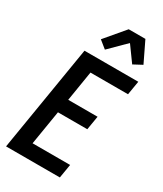

<svg xmlns="http://www.w3.org/2000/svg" viewBox="-238 -1068 983 1156"><g transform="rotate(30 253.0 -490.0)"><path d="M11 0 132 -735H506L490 -639H229L195 -430H399L383 -334H179L140 -96H401L385 0ZM235 -802 183 -844 298 -980H414L482 -839L422 -807L346 -912Z"/></g></svg>

Font: Iosevka Term Curly Oblique
Style: Bold
Weight: 700
Italic angle: -9°
Designer: Belleve Invis
Foundry: Belleve Invis
Version: Version 32.3.0